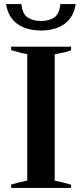

<svg xmlns="http://www.w3.org/2000/svg" viewBox="-20 -931 407 951"><path d="M10 -911H86Q91 -861 117.5 -844Q144 -827 183 -827Q222 -827 248 -844Q274 -861 279 -911H355Q345 -846 300 -813Q255 -780 183 -780Q111 -780 65.5 -813Q20 -846 10 -911ZM35 -17Q67 -26 115 -37V-663Q82 -668 35 -683V-700H332V-682Q314 -674 286.5 -669Q259 -664 251 -662V-36Q282 -31 332 -16V0H35Z"/></svg>

Font: Trirong SemiBold
Style: Regular
Weight: 600
Designer: Katatrad Team
Foundry: CadsonDemak
Version: Version 1.001